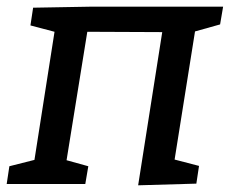

<svg xmlns="http://www.w3.org/2000/svg" viewBox="-24 -550 687 574"><path d="M389 4 461 -454 237 -455 175 -71 240 -53 231 0H-4L4 -53L79 -72L139 -455L67 -474L75 -527L244 -530H643L634 -477L559 -456L498 -73L571 -54L563 -1Z"/></svg>

Font: Bitter Medium
Style: Italic
Weight: 500
Italic angle: -9°
Designer: Sol Matas, and Bitter project Authors
Foundry: Sol Matas
Version: Version 2.001